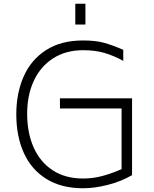

<svg xmlns="http://www.w3.org/2000/svg" viewBox="-20 -988 820 1025"><path d="M67 0ZM685 -463V-53Q626 -19 555.5 -1Q485 17 424 17Q308 17 228 -32.5Q148 -82 107.5 -171Q67 -260 67 -378Q67 -490 106 -579Q145 -668 225 -720Q305 -772 424 -772Q490 -772 535.5 -759.5Q581 -747 638 -722V-663Q587 -691 537.5 -705.5Q488 -720 424 -720Q331 -720 263.5 -676.5Q196 -633 160.5 -556.5Q125 -480 125 -381Q125 -278 160 -200Q195 -122 262 -78.5Q329 -35 424 -35Q475 -35 524.5 -48Q574 -61 629 -85V-409H300V-463ZM382 -968H436V-857H382Z"/></svg>

Font: Biryani ExtraLight
Style: Regular
Weight: 275
Designer: Dan Reynolds and Mathieu Reguer
Foundry: Dan Reynolds and Mathieu Reguer
Version: Version 1.004; ttfautohint (v1.1) -l 5 -r 5 -G 72 -x 0 -D la